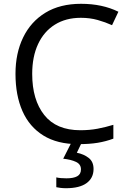

<svg xmlns="http://www.w3.org/2000/svg" viewBox="-20 -744 670 1004"><path d="M402.8 -650.9Q324.2 -650.9 267.1 -615.2Q210 -579.6 179.2 -513.7Q148.4 -447.8 148.4 -357.4Q148.4 -222.2 211.4 -142.6Q274.4 -63 400.4 -63Q448.2 -63 490.5 -71Q532.7 -79.1 572.8 -91.3V-19Q533.7 -4.4 490.7 2.7Q447.8 9.8 388.7 9.8Q279.8 9.8 206.8 -35.4Q133.8 -80.6 97.4 -163.1Q61 -245.6 61 -357.9Q61 -465.8 101.1 -548.3Q141.1 -630.9 217.5 -677.5Q293.9 -724.1 403.8 -724.1Q515.1 -724.1 599.1 -682.6L565.9 -612.3Q531.7 -627.9 491 -639.4Q450.2 -650.9 402.8 -650.9ZM469.2 139.6Q469.2 187 432.6 213.6Q396 240.2 325.2 240.2Q310.1 240.2 296.4 238.5Q282.7 236.8 274.4 234.9V183.6Q294.9 188.5 327.6 188.5Q364.3 188.5 383.8 177.7Q403.3 167 403.3 141.6Q403.3 114.7 377.2 102.5Q351.1 90.3 310.5 85.9L354 0H408.2L381.8 54.7Q418.5 62 443.8 81.8Q469.2 101.6 469.2 139.6Z"/></svg>

Font: Open Sans
Style: Regular
Weight: 400
Designer: Monotype Design Team
Foundry: Monotype Imaging Inc.
Version: Version 3.000; ttfautohint (v1.8.4)